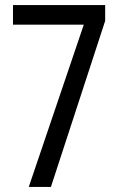

<svg xmlns="http://www.w3.org/2000/svg" viewBox="-20 -734 469 754"><path d="M93 0 309 -637H31V-714H393V-652L180 0Z"/></svg>

Font: Noto Sans Khmer ExtraCondensed
Style: Regular
Weight: 400
Width: 2
Designer: Danh Hong and the Monotype Design Team
Foundry: Monotype Imaging Inc.
Version: Version 2.004; ttfautohint (v1.8.4.7-5d5b)